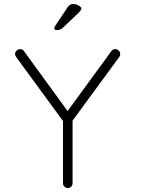

<svg xmlns="http://www.w3.org/2000/svg" viewBox="-20 -943 756 963"><path d="M296 -24Q296 -14 303 -7Q310 0 320 0Q330 0 337 -7Q344 -14 344 -24V-338L578 -657Q584 -665 582.5 -675.5Q581 -686 573 -691Q565 -698 554.5 -696.5Q544 -695 539 -687L319 -386L100 -687Q95 -695 84.5 -696.5Q74 -698 66 -691Q48 -678 61 -657L296 -336ZM265 -792Q252 -792 252 -801Q252 -806 256 -812L318 -905Q330 -923 346 -923Q360 -923 374 -915.5Q388 -908 388 -900Q388 -893 377 -882L297 -805Q283 -792 265 -792Z"/></svg>

Font: Quicksand
Style: Regular
Weight: 400
Designer: Andrew Paglinawan
Foundry: Andrew Paglinawan
Version: 1.002